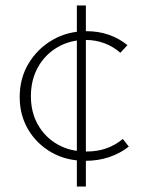

<svg xmlns="http://www.w3.org/2000/svg" viewBox="-20 -582 527 702"><path d="M292 6Q222 6 168 -25Q114 -56 83 -108.5Q52 -161 52 -227Q52 -296 84.5 -350Q117 -404 172 -436Q227 -468 296 -468Q340 -468 377.5 -455Q415 -442 446 -417L420 -389Q394 -412 361.5 -424Q329 -436 293 -436Q237 -436 191.5 -410Q146 -384 119.5 -337.5Q93 -291 93 -230Q93 -171 119 -125.5Q145 -80 190.5 -54Q236 -28 296 -28Q337 -28 370 -40Q403 -52 429 -74L451 -46Q419 -21 379 -7.5Q339 6 292 6ZM261 100V-562H294V100Z"/></svg>

Font: Ysabeau Infant ExtraLight
Style: Regular
Weight: 250
Designer: Christian Thalmann (Catharsis Fonts)
Version: Version 2.001;gftools[0.9.30]; featfreeze: ss01,ss02,lnum